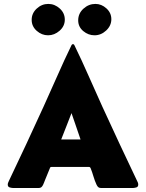

<svg xmlns="http://www.w3.org/2000/svg" viewBox="-20 -945 734 965"><path d="M47.4 0Q39.1 0 29.1 -2.9Q19 -5.9 19 -17.1Q19 -22.5 21 -27.1Q22.9 -31.7 24.9 -36.1Q69.3 -129.4 113 -222.7Q156.7 -315.9 199.2 -409.7Q234.4 -486.8 268.6 -564.7Q302.7 -642.6 339.8 -718.8Q342.3 -723.1 346.7 -723.1Q351.6 -723.1 353.5 -718.8Q390.6 -642.6 424.8 -564.7Q459 -486.8 494.1 -409.7Q537.1 -315.4 580.8 -222.4Q624.5 -129.4 668.9 -36.1Q671.4 -31.7 673.1 -27.1Q674.8 -22.5 674.8 -17.1Q674.8 -5.9 664.8 -2.9Q654.8 0 646.5 0H488.8Q479 0 474.1 -4.2Q469.2 -8.3 465.3 -16.6Q456.1 -36.6 449.7 -58.3Q443.4 -80.1 435.1 -100.6Q432.6 -106 427.7 -106H238.3Q233.9 -106 231.4 -102.1Q231 -101.6 231 -100.8Q231 -100.1 230.5 -99.1Q224.6 -84.5 218.5 -69.8Q212.4 -55.2 206.5 -40.5Q204.1 -34.7 201.7 -28.1Q199.2 -21.5 196.3 -15.6Q192.4 -7.8 187.5 -3.9Q182.6 0 173.3 0ZM287.6 -244.1H384.8Q373.5 -277.3 362.1 -310.5Q350.6 -343.8 339.4 -376.5Q326.7 -343.8 313.7 -310.5Q300.8 -277.3 287.6 -244.1ZM139.2 -845.2Q139.2 -878.4 164.6 -901.9Q189.9 -925.3 222.7 -925.3Q254.9 -925.3 280.3 -902.3Q305.7 -879.4 305.7 -846.2Q305.7 -813.5 279.5 -790.5Q253.4 -767.6 221.7 -767.6Q189.9 -767.6 164.6 -790Q139.2 -812.5 139.2 -845.2ZM373 -842.8Q373 -877.4 399.4 -901.4Q425.8 -925.3 459.5 -925.3Q490.2 -925.3 514.9 -902.8Q539.6 -880.4 539.6 -848.6Q539.6 -815.9 513.7 -791.7Q487.8 -767.6 455.1 -767.6Q423.8 -767.6 398.4 -788.8Q373 -810.1 373 -842.8Z"/></svg>

Font: Belanosima SemiBold
Style: Regular
Weight: 600
Designer: The DocRepair Project, Santiago Orozco
Foundry: Google
Version: Version 2.000